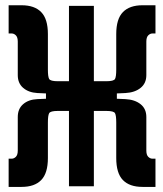

<svg xmlns="http://www.w3.org/2000/svg" viewBox="-20 -716 626 738"><path d="M13.2 2.4V-106H24.4Q33.7 -106 41 -113.3Q48.3 -120.6 48.3 -137.2V-266.1Q48.3 -297.9 69.1 -315.7Q89.8 -333.5 123.5 -335L156.7 -336.4V-356.9L123.5 -358.4Q89.8 -360.4 69.1 -378.2Q48.3 -396 48.3 -427.2V-556.2Q48.3 -572.8 41 -580.1Q33.7 -587.4 24.4 -587.4H13.2V-695.8H63Q112.8 -695.8 138.4 -669.4Q164.1 -643.1 164.1 -585V-448.2Q164.1 -421.4 168.9 -412.6Q173.8 -403.8 202.1 -403.8H245.1V-693.4H340.8V-403.8H388.7Q417.5 -403.8 422.1 -412.6Q426.8 -421.4 426.8 -448.2V-585Q426.8 -643.1 452.4 -669.4Q478 -695.8 527.8 -695.8H577.6V-587.4H566.4Q557.1 -587.4 549.8 -580.1Q542.5 -572.8 542.5 -556.2V-427.2Q542.5 -396 520.5 -378.2Q498.5 -360.4 462.4 -358.4L429.2 -356.9V-336.4L462.4 -335Q498.5 -333 520.5 -315.4Q542.5 -297.9 542.5 -266.1V-137.2Q542.5 -120.6 549.8 -113.3Q557.1 -106 566.4 -106H577.6V2.4H527.8Q478 2.4 452.4 -23.9Q426.8 -50.3 426.8 -108.4V-245.1Q426.8 -272 422.1 -280.8Q417.5 -289.6 388.7 -289.6H340.8V0H245.1V-289.6H202.1Q173.8 -289.6 168.9 -280.8Q164.1 -272 164.1 -245.1V-108.4Q164.1 -50.3 138.4 -23.9Q112.8 2.4 63 2.4Z"/></svg>

Font: Cascadia Code SemiBold
Style: Regular
Weight: 600
Monospace: yes
Designer: Aaron Bell
Foundry: Saja Typeworks
Version: Version 2404.023; ttfautohint (v1.8.4)